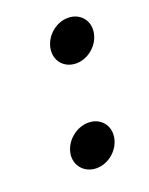

<svg xmlns="http://www.w3.org/2000/svg" viewBox="-79 -379 340 437"><g transform="rotate(-20 91.0 -161.0)"><path d="M37 -41C32 -12 53 11 82 11C111 11 138 -12 143 -41C148 -70 128 -93 99 -93C70 -93 42 -70 37 -41ZM76 -281C71 -252 91 -229 120 -229C149 -229 176 -252 181 -281C186 -310 166 -333 137 -333C108 -333 81 -310 76 -281Z"/></g></svg>

Font: Charger Sport
Style: NrwObl
Weight: 400
Designer: Jasper
Foundry: Cannot Into Space Fonts
Version: Version 1.1